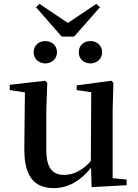

<svg xmlns="http://www.w3.org/2000/svg" viewBox="-20 -951 707 987"><path d="M213 -625C244 -625 273 -647 273 -682C273 -719 244 -740 213 -740C181 -740 153 -719 153 -682C153 -647 181 -625 213 -625ZM445 -625C476 -625 505 -647 505 -682C505 -719 476 -740 445 -740C412 -740 385 -719 385 -682C385 -647 412 -625 445 -625ZM183 -931 165 -914 297 -763H361L494 -914L475 -931L329 -833ZM451 11 631 1V-28L559 -35V-385L563 -525L553 -536L374 -512V-488L449 -477L447 -123C408 -79 361 -52 311 -52C252 -52 218 -84 218 -181V-385L223 -525L212 -536L30 -515V-488L108 -476L105 -187C104 -37 161 16 258 16C335 16 399 -27 448 -89Z"/></svg>

Font: Noto Serif CJK HK SemiBold
Style: Regular
Weight: 600
Designer: Ryoko NISHIZUKA 西塚涼子 (kana & ideographs); Frank Grießhammer (Latin, Greek & Cyrillic); Wenlong ZHANG 张文龙 (bopomofo); San
Foundry: Adobe
Version: Version 2.001;hotconv 1.1.0;makeotfexe 2.6.0